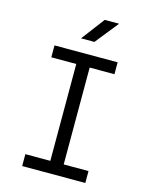

<svg xmlns="http://www.w3.org/2000/svg" viewBox="-137 -1036 874 1122"><g transform="rotate(15 300.0 -475.0)"><path d="M248 -810H329L441 -950H354ZM109 0H491V-72H341V-658H491V-730H109V-658H260V-72H109Z"/></g></svg>

Font: JetBrains Mono Light
Style: Regular
Weight: 336
Monospace: yes
Designer: Philipp Nurullin, Konstantin Bulenkov
Foundry: JetBrains
Version: Version 2.305